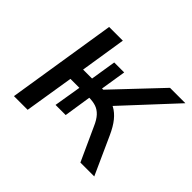

<svg xmlns="http://www.w3.org/2000/svg" viewBox="-117 -645 803 803"><g transform="rotate(45 285.0 -243.0)"><path d="M42 0 119 -486H200L168 -283H221L239 -396H298L280 -283H287L479 -486H570L351 -250L322 -273Q346 -272 367 -260.5Q388 -249 406.5 -226.5Q425 -204 442 -166L517 0H435L368 -147Q356 -175 341.5 -190.5Q327 -206 309 -212Q291 -218 267 -218H256L271 -227L251 -97H191L211 -218H158L123 0Z"/></g></svg>

Font: Nunito Sans 12pt
Style: Italic
Weight: 400
Italic angle: -9°
Designer: Vernon Adams
Foundry: Vernon Adams
Version: Version 3.101;gftools[0.9.27]